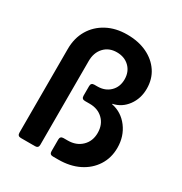

<svg xmlns="http://www.w3.org/2000/svg" viewBox="-172 -868 944 995"><g transform="rotate(30 300.0 -370.0)"><path d="M93.3 0Q73.3 0 73.3 -20V-521.1Q73.3 -586.2 102.4 -635.4Q131.5 -684.5 183.4 -712.2Q235.3 -740 303.6 -740Q371.3 -740 422.4 -715.6Q473.5 -691.2 502.3 -647.9Q531.1 -604.6 531.1 -547.2Q531.1 -488.2 498.9 -444.7Q466.7 -401.1 415.3 -390.5V-388.1Q476.1 -375.9 514.3 -325.1Q552.4 -274.2 552.4 -205.8Q552.4 -145.2 522.3 -98.6Q492.3 -52 439.6 -26Q386.9 0 317.3 0H285.2Q265.2 0 265.2 -20V-90.1Q265.2 -110.1 285.2 -110.1H310.3Q361.1 -110.1 393.2 -141.1Q425.3 -172.1 425.3 -221.4Q425.3 -271.2 394.3 -301.6Q363.2 -332.1 314 -332.1H285.2Q265.2 -332.1 265.2 -352.1V-409.6Q265.2 -429.6 285.2 -429.6H303Q349 -429.6 378.1 -457.9Q407.2 -486.2 407.2 -531.6Q407.2 -577 378.1 -605.4Q349 -633.7 303 -633.7Q256 -633.7 227.2 -602.5Q198.4 -571.3 198.4 -521.1V-20Q198.4 0 178.4 0Z"/></g></svg>

Font: Pitagon Sans Mono
Style: Regular
Weight: 400
Monospace: yes
Designer: Travis Tran
Foundry: Pitagon
Version: Version 1.001;gftools[0.9.26]